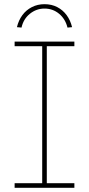

<svg xmlns="http://www.w3.org/2000/svg" viewBox="-20 -899 426 919"><path d="M50 0V-22H182V-678H50V-700H336V-678H204V-22H336V0ZM83 -767 61 -769Q69 -802 87 -826.5Q105 -851 132.5 -865Q160 -879 193 -879Q227 -879 254 -865Q281 -851 299 -826.5Q317 -802 325 -769L303 -767Q293 -808 263 -833Q233 -858 193 -858Q154 -858 123 -833Q92 -808 83 -767Z"/></svg>

Font: Lexend Deca Thin
Style: Regular
Weight: 250
Designer: Bonnie Shaver-Troup, Thomas Jockin
Foundry: Lexend
Version: Version 1.007